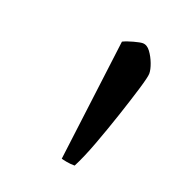

<svg xmlns="http://www.w3.org/2000/svg" viewBox="-65 -756 333 372"><g transform="rotate(20 101.0 -570.0)"><path d="M127 -436Q118 -436 110 -437.5Q102 -439 99 -440L131 -693Q139 -697 152 -700.5Q165 -704 170 -704Q179 -704 186 -694.5Q193 -685 197.5 -673Q202 -661 202 -653Q202 -646 194 -619.5Q186 -593 174.5 -558.5Q163 -524 150.5 -490.5Q138 -457 127 -436Z"/></g></svg>

Font: Texturina 12pt ExtraLight
Style: Italic
Weight: 250
Italic angle: -11°
Designer: Guillermo Torres Carreño
Foundry: Omnibus-Type
Version: Version 1.002